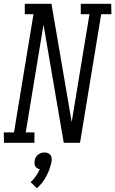

<svg xmlns="http://www.w3.org/2000/svg" viewBox="-50 -755 609 1015"><path d="M-29 0 -30 -55H24L127 -680H81V-735H222L329 -110L423 -680H377V-735H538L539 -680H485L373 0H287L180 -625L86 -55H132V0ZM145 240 112 208Q128 193 140 175.5Q152 158 160 139Q152 138 146 134Q140 130 136.5 124Q133 118 132.5 110.5Q132 103 133 96Q134 87 138.5 78Q143 69 150.5 63Q158 57 167 54Q176 51 185 51Q194 51 202 54Q210 57 215.5 63Q221 69 222.5 78Q224 87 223 96Q216 135 196.5 173.5Q177 212 145 240Z"/></svg>

Font: Iosevka Curly Slab Light
Style: Italic
Weight: 300
Italic angle: -9°
Monospace: yes
Designer: Belleve Invis
Foundry: Belleve Invis
Version: Version 22.1.2; ttfautohint (v1.8.4)